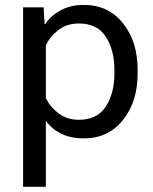

<svg xmlns="http://www.w3.org/2000/svg" viewBox="-20 -543 611 767"><path d="M72.3 203.1H163.1V-60.5Q185.5 -28.8 223.4 -9.5Q261.2 9.8 314.9 9.8Q412.6 9.8 471.2 -63.5Q529.8 -136.7 529.8 -249V-264.6Q529.8 -377 471.2 -450.2Q412.6 -523.4 314.9 -523.4Q261.2 -523.4 220.9 -501Q180.7 -478.5 161.1 -446.8H158.2L154.3 -513.7H72.3ZM163.1 -152.3V-361.3Q178.2 -395.5 212.4 -422.4Q246.6 -449.2 295.4 -449.2Q368.7 -449.2 402.8 -396Q437 -342.8 437 -264.6V-249Q437 -170.9 402.8 -117.7Q368.7 -64.5 295.4 -64.5Q246.6 -64.5 212.4 -91.3Q178.2 -118.2 163.1 -152.3Z"/></svg>

Font: Roboto Flex
Style: Regular
Weight: 400
Designer: Berlow after Robertson
Foundry: Google
Version: Version 3.200;gftools[0.9.32]